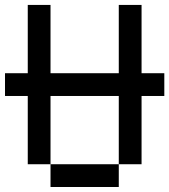

<svg xmlns="http://www.w3.org/2000/svg" viewBox="-20 -747 676 767"><path d="M90.9 -727.3V-454.5H0V-363.6H90.9V-90.9H181.8V-363.6H454.5V-90.9H545.5V-363.6H636.4V-454.5H545.5V-727.3H454.5V-454.5H181.8V-727.3ZM181.8 -90.9V0H454.5V-90.9Z"/></svg>

Font: Departure Mono
Style: Regular
Weight: 400
Monospace: yes
Designer: Helena Zhang
Version: Version 1.500;Glyphs 3.3.1 (3343)